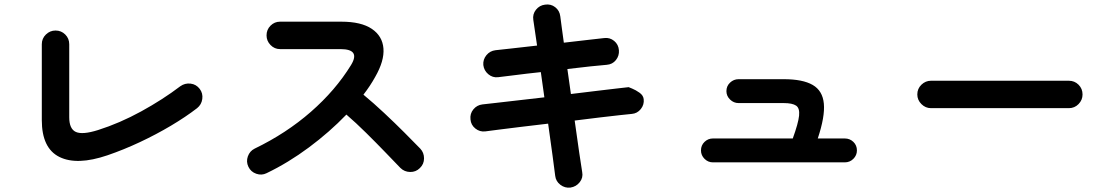

<svg xmlns="http://www.w3.org/2000/svg" viewBox="-20 -803 5040 868"><path d="M466 -101Q328 -54 248.5 -93.5Q169 -133 169 -260V-603Q169 -629 187.5 -647Q206 -665 231 -665Q257 -665 275 -647Q293 -629 293 -603V-273Q293 -220 323 -206.5Q353 -193 423 -215Q521 -246 618.5 -299.5Q716 -353 795 -413Q816 -428 841.5 -425Q867 -422 883 -401Q898 -381 894.5 -355.5Q891 -330 871 -314Q819 -274 752.5 -234.5Q686 -195 612.5 -160.5Q539 -126 466 -101Z M1185 -20Q1163 -9 1138.5 -17.5Q1114 -26 1103 -49Q1092 -72 1100.5 -96Q1109 -120 1131 -131Q1274 -200 1385.5 -297.5Q1497 -395 1567 -509Q1611 -581 1519 -581H1246Q1221 -581 1203 -599.5Q1185 -618 1185 -643Q1185 -669 1203 -687Q1221 -705 1246 -705H1523Q1613 -705 1661 -672.5Q1709 -640 1713.5 -584Q1718 -528 1676 -455Q1654 -415 1623 -375Q1669 -337 1717.5 -291.5Q1766 -246 1808.5 -203.5Q1851 -161 1880 -131Q1897 -113 1897 -87Q1897 -61 1878 -43Q1860 -25 1834 -25.5Q1808 -26 1790 -44Q1763 -72 1722 -114.5Q1681 -157 1635 -202.5Q1589 -248 1546 -285Q1470 -206 1376.5 -136.5Q1283 -67 1185 -20Z M2559 45Q2534 48 2513.5 32.5Q2493 17 2490 -8Q2487 -35 2478 -99.5Q2469 -164 2458 -244Q2394 -237 2336 -229.5Q2278 -222 2235.5 -217Q2193 -212 2174 -209Q2149 -206 2129 -222Q2109 -238 2107 -263Q2104 -289 2120 -308.5Q2136 -328 2161 -331Q2177 -333 2219 -337.5Q2261 -342 2319 -349Q2377 -356 2441 -363L2425 -477Q2359 -470 2305.5 -463Q2252 -456 2232 -454Q2207 -451 2187.5 -467.5Q2168 -484 2165 -509Q2163 -534 2179 -553.5Q2195 -573 2220 -576Q2236 -578 2288.5 -583.5Q2341 -589 2408 -597Q2396 -675 2391 -713Q2387 -739 2403 -759Q2419 -779 2444 -782Q2470 -786 2490 -770.5Q2510 -755 2513 -729Q2515 -710 2519.5 -679.5Q2524 -649 2529 -610Q2588 -617 2637 -622.5Q2686 -628 2712 -631Q2737 -634 2756.5 -618Q2776 -602 2778 -576Q2780 -551 2764.5 -531.5Q2749 -512 2723 -510Q2698 -508 2650 -503Q2602 -498 2545 -491L2561 -378Q2622 -386 2676 -392Q2730 -398 2769 -403Q2808 -408 2822 -409Q2822 -409 2838 -402.5Q2854 -396 2871 -384Q2888 -372 2890 -355Q2893 -330 2877 -310Q2861 -290 2836 -288Q2821 -287 2783 -282.5Q2745 -278 2691.5 -272Q2638 -266 2578 -258Q2589 -177 2598.5 -113.5Q2608 -50 2612 -25Q2617 0 2601 20.5Q2585 41 2559 45Z M3203 -69Q3181 -69 3165 -85Q3149 -101 3149 -123Q3149 -146 3165 -161.5Q3181 -177 3203 -177H3564Q3589 -246 3592.5 -280Q3596 -314 3579 -325.5Q3562 -337 3523 -337H3319Q3297 -337 3280.5 -353Q3264 -369 3264 -391Q3264 -414 3280.5 -429.5Q3297 -445 3319 -445H3523Q3609 -445 3654 -419Q3699 -393 3704.5 -334.5Q3710 -276 3677 -177H3799Q3822 -177 3838 -161.5Q3854 -146 3854 -123Q3854 -101 3838 -85Q3822 -69 3799 -69Z M4189 -314Q4164 -314 4145.5 -332.5Q4127 -351 4127 -376Q4127 -402 4145.5 -420Q4164 -438 4189 -438H4812Q4838 -438 4856 -420Q4874 -402 4874 -376Q4874 -351 4856 -332.5Q4838 -314 4812 -314Z"/></svg>

Font: Zen Maru Gothic
Style: Bold
Weight: 700
Designer: Yoshimichi Ohira
Foundry: Positype
Version: Version 1.001